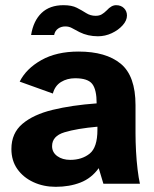

<svg xmlns="http://www.w3.org/2000/svg" viewBox="-20 -709 593 741"><path d="M195 12Q148 12 109 -6Q70 -24 47 -56.5Q24 -89 24 -134Q24 -195 66.5 -231Q109 -267 183 -285Q257 -303 353 -310Q353 -363 336 -385Q319 -407 270 -407Q239 -407 215.5 -392.5Q192 -378 184 -348L56 -394Q81 -444 139.5 -477Q198 -510 283 -510Q389 -510 446 -463Q503 -416 503 -303V-194Q503 -162 505 -125Q507 -88 511 -55Q515 -22 520 0H379L361 -60Q333 -21 290.5 -4.5Q248 12 195 12ZM251 -92Q296 -92 326 -116Q356 -140 356 -208V-220Q277 -213 229 -198.5Q181 -184 181 -145Q181 -121 201 -106.5Q221 -92 251 -92ZM358 -569Q319 -569 287 -585Q268 -595 257 -601Q246 -607 232 -607Q216 -607 204 -598.5Q192 -590 189 -574H100Q109 -629 140.5 -659Q172 -689 225 -689Q257 -689 276.5 -679Q296 -669 312.5 -658.5Q329 -648 349 -648Q363 -648 372.5 -653.5Q382 -659 392 -669Q410 -689 428 -689Q447 -689 458.5 -677.5Q470 -666 470 -649Q470 -630 453.5 -611.5Q437 -593 411.5 -581Q386 -569 358 -569Z"/></svg>

Font: Atkinson Hyperlegible
Style: Bold
Weight: 700
Designer: Elliott Scott, Megan Eiswerth, Linus Boman, Theodore Petrosky
Foundry: Braille Institute
Version: Version 1.006; ttfautohint (v1.8.3)